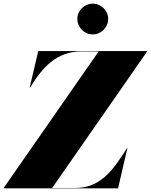

<svg xmlns="http://www.w3.org/2000/svg" viewBox="-75 -1029 824 1049"><path d="M347.5 -925.5C347.5 -879 385.5 -841 431.5 -841C477.5 -841 516 -879 516 -925.5C516 -971.5 477.5 -1009 431.5 -1009C385.5 -1009 347.5 -971.5 347.5 -925.5ZM464 -748 -55 -2V0H570L621 -220H619C540 -94 472 -2 335 -2H210L729 -748V-750H134L87 -550H89C154 -657 232 -748 369 -748Z"/></svg>

Font: Bodoni* 96pt Fatface
Style: Italic
Weight: 900
Italic angle: -13°
Version: Version 2.3